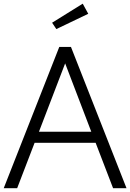

<svg xmlns="http://www.w3.org/2000/svg" viewBox="-27 -999 692 1019"><path d="M-7.3 0 287.6 -750H349.6L644.5 0H573.2L480.5 -241.2H156.7L64 0ZM318.8 -662.6 179.7 -299.8H457.5ZM272 -844.7 249.5 -878.4 412.1 -979.5 441.4 -925.8Z"/></svg>

Font: Spartan MB
Style: Regular
Weight: 400
Designer: Matt Bailey, Mirko Velimirovic
Foundry: Matt Bailey
Version: Version 1.005